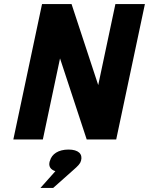

<svg xmlns="http://www.w3.org/2000/svg" viewBox="-20 -690 737 950"><path d="M188 -670 46 0H192L277 -401L409 0H555L697 -670H551L466 -269L334 -670ZM180 240H243L342 152C365 132 377 120 380 107L381 105C390 72 368 50 319 50C269 50 236 72 227 106L226 108C219 132 229 149 254 157Z"/></svg>

Font: LT Wave Mono Black
Style: Italic
Weight: 900
Designer: Daniel Lyons
Version: Version 2.5 (Glyphs App)